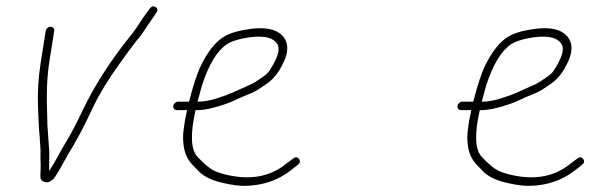

<svg xmlns="http://www.w3.org/2000/svg" viewBox="-20 -573 1915 610"><path d="M136.6 -92C136.2 -98 135.7 -104.3 135.1 -111C134.5 -117.7 134 -125.2 133.6 -133.5C133.3 -141.8 132.6 -150.3 131.7 -159C130.7 -167.7 130.2 -182 130 -202C127.1 -272 129.3 -330 136.6 -376L152.1 -474C152.7 -478 151.9 -481.3 149.7 -484C147.4 -486.7 144.5 -488 140.8 -488C137.1 -488 133.7 -486.7 130.7 -484C127.6 -481.3 125.7 -478 125.1 -474L109.6 -376C101.9 -327.5 98.9 -280.4 100.7 -234.6C102.4 -188.9 103.8 -161.7 104.7 -153C105.7 -144.3 106.3 -135.8 106.7 -127.5C107 -119.2 107.5 -111.8 108.2 -105.5C108.9 -99.2 109 -91.6 108.7 -82.9C108.4 -74.2 108.4 -66.3 108.9 -59.3C109.4 -52.3 109.4 -44.2 109 -34.9C108.5 -25.6 108.3 -18.7 108.2 -14C107.8 -2.2 113.9 4.5 126.6 6C132.1 6.7 137.5 5 142.8 1C148.1 -3 151.9 -6.5 154 -9.5C156.1 -12.5 160.9 -20.2 168.2 -32.5C175.4 -44.8 182.4 -57.2 189 -69.5C195.6 -81.8 202.9 -94.3 211 -107L234.7 -149.5C243.1 -164.5 257 -192.6 276.4 -233.9C295.9 -275.2 324.3 -321.5 361.6 -373C368.8 -383 377.2 -394.5 386.5 -407.5C395.9 -420.5 404.8 -432.3 413.2 -443C422.9 -453.7 431.3 -464.7 438.4 -476C445.5 -487.3 452.1 -497 458 -505L476.3 -532C482.2 -540 481.5 -546.2 474.2 -550.5C466.9 -554.8 460.6 -553 455.3 -545C444.3 -529.8 437.9 -521.2 436.2 -519L416.5 -489C409.4 -478.3 401.8 -468 393.5 -458C330.1 -379.2 279 -299.1 240.3 -217.8C223.1 -181.6 208 -152.6 195 -130.8C182 -108.9 171.4 -90.3 163.1 -75C154.9 -59.7 145.7 -44.3 135.6 -29L136.2 -33Z M607.6 -250C612.8 -270 617.5 -287.3 621.8 -302C643.5 -368.6 670.1 -412.3 701.6 -433C712.7 -440.3 729.7 -446.3 752.4 -451C810.1 -462.5 846.3 -456.5 861.1 -433C870.8 -417.5 862.9 -390.1 837.6 -350.7C832.3 -342.5 825 -335.3 815.7 -329.2C806.3 -323.1 798.6 -317.8 792.5 -313.4C786.3 -309 771.6 -301.9 748.2 -292C740.4 -288.7 730.8 -284.4 719.6 -279.1C708.3 -273.9 691.5 -267.7 669.2 -260.6C646.8 -253.5 626.9 -250 609.6 -250ZM601.3 -223H605.3C629 -223 659.9 -229.7 698 -243C707.5 -246.3 717.5 -250.5 728 -255.5C738.4 -260.5 751.4 -266.1 766.8 -272.3C782.3 -278.4 794.1 -284.3 802.1 -289.8C810.2 -295.3 817.2 -300 823.1 -304C843.9 -317.1 861 -336.4 874.3 -362C894.4 -398 898.1 -426.8 885.5 -448.5C866.3 -481.6 821.3 -491.1 750.5 -477C723.7 -471.7 703.2 -464.3 689.1 -455C663.1 -437.9 639.7 -408.2 619 -366C606.5 -340.6 593.7 -301.9 580.6 -250H546.6C542.6 -250 539.1 -248.7 536 -246C532.9 -243.3 531 -240.2 530.5 -236.5C529.9 -232.8 530.7 -229.7 533 -227C535.2 -224.3 538.3 -223 542.3 -223H574.3C563.5 -174.8 559.6 -139.8 562.7 -118C564.9 -90.6 574.1 -68.1 590.5 -50.5C597.6 -42.8 604.9 -35.3 612.4 -28C627.9 -12.4 651.3 -0.8 682.4 6.8C713.6 14.4 739.3 17.9 759.7 17.5C815.6 16.3 863.7 -0.2 904.1 -32L925.8 -49C933.4 -55 934.7 -61.3 929.8 -68C924.8 -74.7 918.5 -75 910.9 -69L889.4 -53C841.4 -13.6 781.7 -1.1 710.4 -15.4C689.1 -19.7 672 -25 659 -31.3C646 -37.7 628.8 -52.1 607.5 -74.7C586.1 -97.3 584 -146.8 601.3 -223Z M1510.6 -250C1515.8 -270 1520.5 -287.3 1524.8 -302C1546.5 -368.6 1573.1 -412.3 1604.6 -433C1615.7 -440.3 1632.7 -446.3 1655.4 -451C1713.1 -462.5 1749.3 -456.5 1764.1 -433C1773.8 -417.5 1765.9 -390.1 1740.6 -350.7C1735.3 -342.5 1728 -335.3 1718.7 -329.2C1709.3 -323.1 1701.6 -317.8 1695.5 -313.4C1689.3 -309 1674.6 -301.9 1651.2 -292C1643.4 -288.7 1633.8 -284.4 1622.6 -279.1C1611.3 -273.9 1594.5 -267.7 1572.2 -260.6C1549.8 -253.5 1529.9 -250 1512.6 -250ZM1504.3 -223H1508.3C1532 -223 1562.9 -229.7 1601 -243C1610.5 -246.3 1620.5 -250.5 1631 -255.5C1641.4 -260.5 1654.4 -266.1 1669.8 -272.3C1685.3 -278.4 1697.1 -284.3 1705.1 -289.8C1713.2 -295.3 1720.2 -300 1726.1 -304C1746.9 -317.1 1764 -336.4 1777.3 -362C1797.4 -398 1801.1 -426.8 1788.5 -448.5C1769.3 -481.6 1724.3 -491.1 1653.5 -477C1626.7 -471.7 1606.2 -464.3 1592.1 -455C1566.1 -437.9 1542.7 -408.2 1522 -366C1509.5 -340.6 1496.7 -301.9 1483.6 -250H1449.6C1445.6 -250 1442.1 -248.7 1439 -246C1435.9 -243.3 1434 -240.2 1433.5 -236.5C1432.9 -232.8 1433.7 -229.7 1436 -227C1438.2 -224.3 1441.3 -223 1445.3 -223H1477.3C1466.5 -174.8 1462.6 -139.8 1465.7 -118C1467.9 -90.6 1477.1 -68.1 1493.5 -50.5C1500.6 -42.8 1507.9 -35.3 1515.4 -28C1530.9 -12.4 1554.3 -0.8 1585.4 6.8C1616.6 14.4 1642.3 17.9 1662.7 17.5C1718.6 16.3 1766.7 -0.2 1807.1 -32L1828.8 -49C1836.4 -55 1837.7 -61.3 1832.8 -68C1827.8 -74.7 1821.5 -75 1813.9 -69L1792.4 -53C1744.4 -13.6 1684.7 -1.1 1613.4 -15.4C1592.1 -19.7 1575 -25 1562 -31.3C1549 -37.7 1531.8 -52.1 1510.5 -74.7C1489.1 -97.3 1487 -146.8 1504.3 -223Z"/></svg>

Font: Proton
Style: BdIt
Weight: 500
Version: Version 1.017